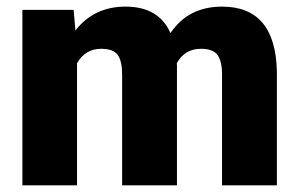

<svg xmlns="http://www.w3.org/2000/svg" viewBox="-20 -558 901 578"><path d="M201.7 -528.3 207 -466.3Q263.2 -538.1 357.9 -538.1Q458 -538.1 493.2 -458.5Q546.9 -538.1 648.4 -538.1Q809.1 -538.1 813.5 -343.8V0H648.4V-333.5Q648.4 -374 634.8 -392.6Q621.1 -411.1 585 -411.1Q536.1 -411.1 512.2 -367.7L512.7 -360.8V0H347.7V-332.5Q347.7 -374 334.5 -392.6Q321.3 -411.1 284.2 -411.1Q236.8 -411.1 211.9 -367.7V0H47.4V-528.3Z"/></svg>

Font: Sadagaat-English
Style: Regular
Weight: 900
Designer: Ahmed alsheikh
Foundry: Ahmed alsheikh Design
Version: Version 2.137;January 17, 2018;FontCreator 11.0.0.2408 64-bi